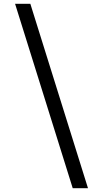

<svg xmlns="http://www.w3.org/2000/svg" viewBox="-20 -843 540 1006"><path d="M361 143 59 -823H139L441 143Z"/></svg>

Font: Iosevka SS18
Style: Regular
Weight: 400
Monospace: yes
Designer: Belleve Invis
Foundry: Belleve Invis
Version: Version 25.1.1; ttfautohint (v1.8.4)